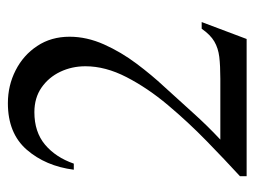

<svg xmlns="http://www.w3.org/2000/svg" viewBox="-100 -552 652 492"><g transform="rotate(-90 226.0 -306.0)"><path d="M415.5 -115.2 372.1 0H20.5V-17.1Q62 -55.2 110.6 -102.5Q159.2 -149.9 202.9 -201.9Q246.6 -253.9 274.4 -307.9Q302.2 -361.8 302.2 -413.1Q302.2 -447.8 288.1 -477.5Q273.9 -507.3 247.6 -525.6Q221.2 -543.9 184.6 -543.9Q133.8 -543.9 101.3 -516.6Q68.8 -489.3 52.7 -442.9H37.1Q46.4 -515.1 88.4 -563.5Q130.4 -611.8 207.5 -611.8Q252.9 -611.8 291.7 -592Q330.6 -572.3 354.2 -536.6Q377.9 -501 377.9 -453.6Q377.9 -409.7 358.2 -365.5Q338.4 -321.3 308.8 -282Q279.3 -242.7 250 -211.4Q217.3 -175.8 183.6 -138.2Q149.9 -100.6 114.3 -67.4H270Q303.7 -67.4 326.2 -70.1Q348.6 -72.8 365.7 -82.8Q382.8 -92.8 398.4 -115.2Z"/></g></svg>

Font: Scheherazade New
Style: Regular
Weight: 400
Designer: SIL International
Foundry: SIL International
Version: Version 4.000